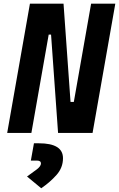

<svg xmlns="http://www.w3.org/2000/svg" viewBox="-20 -713 639 1030"><path d="M291.5 0 253.9 -527.3H241.2L148.4 0H18.6L140.6 -693.4H320.8L358.4 -166H376L468.8 -693.4H598.6L476.6 0ZM201.2 296.9 125 233.9Q155.3 212.4 177.5 195.6Q199.7 178.7 199.7 163.6Q199.7 148.4 177.2 148.4H145.5L162.1 55.7H189Q317.9 55.7 317.9 135.7Q317.9 186 283.7 224.9Q249.5 263.7 201.2 296.9Z"/></svg>

Font: Cascadia Mono
Style: Bold Italic
Weight: 700
Italic angle: -10°
Monospace: yes
Designer: Aaron Bell
Foundry: Saja Typeworks
Version: Version 2404.023; ttfautohint (v1.8.4)